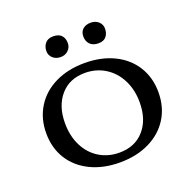

<svg xmlns="http://www.w3.org/2000/svg" viewBox="-123 -805 940 938"><g transform="rotate(-20 347.0 -336.5)"><path d="M55 -248Q55 -324 91.5 -383Q128 -442 194.5 -474.5Q261 -507 348 -507Q434 -507 500 -475Q566 -443 602.5 -384.5Q639 -326 639 -250Q639 -173 602.5 -114.5Q566 -56 499.5 -23.5Q433 9 346 9Q260 9 194 -23Q128 -55 91.5 -113Q55 -171 55 -248ZM536 -235Q536 -300 510 -351.5Q484 -403 437.5 -432Q391 -461 333 -461Q252 -461 205 -406.5Q158 -352 158 -263Q158 -196 184 -144.5Q210 -93 256 -65Q302 -37 360 -37Q441 -37 488.5 -91Q536 -145 536 -235ZM193 -625Q193 -649 207 -665.5Q221 -682 248 -682Q277 -682 291 -667Q305 -652 305 -627Q305 -604 289 -589Q273 -574 250 -574Q225 -574 209 -588.5Q193 -603 193 -625ZM387 -631Q387 -655 402.5 -668.5Q418 -682 443 -682Q468 -682 484 -667.5Q500 -653 500 -631Q500 -607 487 -590.5Q474 -574 446 -574Q418 -574 402.5 -589.5Q387 -605 387 -631Z"/></g></svg>

Font: Vollkorn SC
Style: Regular
Weight: 400
Designer: Friedrich Althausen
Foundry: Friedrich Althausen
Version: Version 4.015